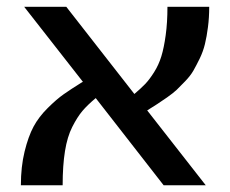

<svg xmlns="http://www.w3.org/2000/svg" viewBox="-20 -550 683 570"><path d="M226.1 -307.1 51.8 -529.8H176.8L378.9 -271Q397.9 -287.1 410.9 -300.5Q423.8 -314 437.5 -335.7Q451.2 -357.4 459 -382.8Q466.8 -408.2 471.9 -445.6Q477.1 -482.9 477.1 -529.8H601.1Q601.1 -498 597.4 -469.7Q593.8 -441.4 588.4 -419.2Q583 -397 572.8 -376Q562.5 -355 554 -340.1Q545.4 -325.2 530 -309.1Q514.6 -293 504.6 -283.4Q494.6 -273.9 475.8 -260.7Q457 -247.6 447 -241.2Q437 -234.9 417 -222.2L590.8 0H465.8L264.2 -258.8Q239.7 -238.3 224.6 -220.5Q209.5 -202.6 194.6 -173.3Q179.7 -144 172.9 -101.3Q166 -58.6 166 0H42Q42 -55.2 53 -100.1Q64 -145 79.6 -174.1Q95.2 -203.1 121.6 -229.2Q147.9 -255.4 169.2 -270.3Q190.4 -285.2 221.7 -304.7Q224.6 -306.2 226.1 -307.1Z"/></svg>

Font: Pfennig
Style: Bold
Weight: 700
Version: Version 20120410 ; ttfautohint (v0.8)